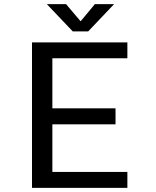

<svg xmlns="http://www.w3.org/2000/svg" viewBox="-20 -904 750 924"><path d="M593 -623.5H232V-382.5H536V-305.5H232V-76.5H593V0H134V-700H593ZM529 -884 404.5 -753H330L205.5 -884H298L368 -801.5L436.5 -884Z"/></svg>

Font: League Mono
Style: Regular
Weight: 400
Width: 6
Designer: Tyler Finck
Foundry: The League of Moveable Type / Tyler Finck
Version: Version 2.300;RELEASE